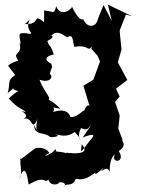

<svg xmlns="http://www.w3.org/2000/svg" viewBox="-20 -586 610 831"><path d="M375 -45 338 9C373 -5 402 -11 370 21C325 82 328 77 334 38C355 62 356 85 266 75C268 88 289 75 226 70C199 103 248 110 219 59C211 81 146 102 193 76C188 64 166 48 132 56L65 107L75 85C56 117 85 159 63 188C85 129 95 151 104 213C179 168 172 212 189 191C198 221 236 216 241 197C192 209 285 190 255 225C264 200 291 229 308 188C348 196 367 178 393 161C393 161 382 184 429 139C401 176 436 131 450 149C462 181 443 110 478 81C455 123 529 120 493 66C502 55 499 34 484 73C544 45 496 13 511 21L492 -30L498 -86L478 -145L498 -168L482 -202L531 -240L490 -316L506 -372L499 -440L498 -454L525 -523L551 -516L447 -566L464 -495L428 -564L404 -505C397 -465 356 -464 340 -503C340 -503 325 -487 290 -560C302 -555 245 -504 223 -559C214 -521 212 -537 171 -541V-490C117 -532 160 -478 88 -482C141 -529 75 -486 116 -443C109 -449 115 -439 115 -439C37 -451 74 -434 69 -376C90 -424 24 -370 65 -398C78 -345 30 -364 59 -324C-3 -303 22 -293 12 -305L46 -261C8 -239 26 -220 13 -183C65 -222 10 -200 60 -192C56 -191 42 -182 18 -160C62 -110 77 -118 92 -100C40 -117 121 -91 82 -72C126 -83 112 -10 144 -72C128 -36 150 -1 127 -45C130 3 169 -17 196 6C196 11 258 4 214 -6C239 -2 268 12 303 -15C354 37 303 19 331 -32C364 -14 374 -50 338 -6ZM375 -375 402 -345 413 -320 384 -241 341 -215 368 -126C360 -145 322 -88 364 -82C347 -143 334 -79 285 -79C285 -79 277 -124 209 -101C227 -123 187 -125 241 -115C221 -139 158 -184 163 -143C221 -160 181 -163 151 -241C210 -220 215 -274 182 -266L192 -251C207 -319 209 -278 202 -310C171 -325 174 -343 213 -350C198 -396 194 -381 185 -408C186 -411 220 -424 202 -432C226 -456 246 -440 271 -424C299 -445 294 -402 302 -383C367 -395 356 -359 379 -385Z"/></svg>

Font: Asimov Aggro
Style: Medium
Weight: 500
Designer: Google
Version: Version 2.000980; 2014